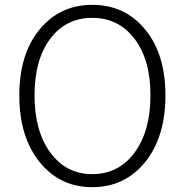

<svg xmlns="http://www.w3.org/2000/svg" viewBox="-20 -762 766 795"><path d="M362 13Q228 13 144 -91Q60 -195 60 -367Q60 -538 144 -640Q228 -742 362 -742Q497 -742 581 -640Q665 -538 665 -367Q665 -195 581 -91Q497 13 362 13ZM362 -41Q471 -41 537 -130Q603 -219 603 -367Q603 -515 537 -601.5Q471 -688 362 -688Q253 -688 188 -601.5Q123 -515 123 -367Q123 -219 188.5 -130Q254 -41 362 -41Z"/></svg>

Font: Noto Sans Korean Light
Style: Regular
Weight: 300
Designer: Ryoko NISHIZUKA  (kana & ideographs); Paul D. Hunt (Latin, Greek & Cyrillic); Wenlong ZHANG  (bopomofo); Sandoll Communi
Foundry: Adobe Systems Incorporated
Version: Version 1.000;PS 1;hotconv 1.0.78;makeotf.lib2.5.61930